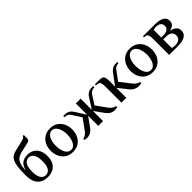

<svg xmlns="http://www.w3.org/2000/svg" viewBox="202 -1758 2843 2843"><g transform="rotate(-45 1623.0 -337.0)"><path d="M271 10Q209 10 160.5 -15.5Q112 -41 84 -95Q56 -149 56 -233V-270Q56 -363 65 -423.5Q74 -484 93 -520.5Q112 -557 141 -575.5Q170 -594 209 -603L356 -638Q392 -646 412.5 -655.5Q433 -665 437 -684H459V-615Q459 -596 450.5 -583Q442 -570 421 -565L249 -526Q207 -515 176.5 -492.5Q146 -470 128.5 -425Q111 -380 106 -303H111Q131 -374 174 -407Q217 -440 291 -440Q344 -440 388.5 -416Q433 -392 460 -342.5Q487 -293 487 -215Q487 -138 459 -88Q431 -38 382.5 -14Q334 10 271 10ZM271 -31Q299 -31 324 -47Q349 -63 365 -103Q381 -143 381 -215Q381 -285 365 -325Q349 -365 324 -382Q299 -399 271 -399Q244 -399 219 -382Q194 -365 178 -325Q162 -285 162 -215Q162 -143 178 -103Q194 -63 219 -47Q244 -31 271 -31Z M800 10Q729 10 678.5 -23Q628 -56 601.5 -111.5Q575 -167 575 -235Q575 -303 601.5 -358.5Q628 -414 678.5 -447Q729 -480 800 -480Q871 -480 921.5 -447Q972 -414 998.5 -358.5Q1025 -303 1025 -235Q1025 -167 998.5 -111.5Q972 -56 921.5 -23Q871 10 800 10ZM800 -31Q837 -31 863.5 -58Q890 -85 905 -131.5Q920 -178 920 -235Q920 -293 905 -339Q890 -385 863.5 -412Q837 -439 800 -439Q763 -439 736 -412Q709 -385 694.5 -339Q680 -293 680 -235Q680 -178 694.5 -131.5Q709 -85 736 -58Q763 -31 800 -31Z M1095 10Q1079 10 1063.5 7Q1048 4 1040 0V-20Q1071 -26 1097.5 -45Q1124 -64 1149 -100L1259 -253L1166 -398Q1150 -423 1125 -434Q1100 -445 1070 -445V-470H1094Q1144 -470 1175 -452.5Q1206 -435 1227 -402L1334 -234V-470H1434V-234L1541 -402Q1562 -435 1593.5 -452.5Q1625 -470 1674 -470H1698V-445Q1668 -445 1643 -434Q1618 -423 1602 -398L1509 -253L1619 -100Q1644 -64 1670.5 -45Q1697 -26 1728 -20V0Q1720 4 1704.5 7Q1689 10 1673 10Q1634 10 1600 -9Q1566 -28 1534 -73L1434 -212V0H1334V-212L1234 -73Q1202 -28 1168 -9Q1134 10 1095 10Z M2177 10Q2138 10 2101 -8.5Q2064 -27 2031 -70L1921 -210V0H1820V-347Q1820 -392 1807.5 -419.5Q1795 -447 1750 -447H1733V-470H1831Q1866 -470 1885.5 -460Q1905 -450 1913 -423.5Q1921 -397 1921 -347V-234L2045 -402Q2069 -434 2098.5 -452Q2128 -470 2178 -470H2202V-445Q2177 -445 2153 -435Q2129 -425 2110 -398L2003 -253L2123 -100Q2149 -66 2175 -46Q2201 -26 2232 -20V0Q2224 4 2208.5 7Q2193 10 2177 10Z M2471 10Q2400 10 2349.5 -23Q2299 -56 2272.5 -111.5Q2246 -167 2246 -235Q2246 -303 2272.5 -358.5Q2299 -414 2349.5 -447Q2400 -480 2471 -480Q2542 -480 2592.5 -447Q2643 -414 2669.5 -358.5Q2696 -303 2696 -235Q2696 -167 2669.5 -111.5Q2643 -56 2592.5 -23Q2542 10 2471 10ZM2471 -31Q2508 -31 2534.5 -58Q2561 -85 2576 -131.5Q2591 -178 2591 -235Q2591 -293 2576 -339Q2561 -385 2534.5 -412Q2508 -439 2471 -439Q2434 -439 2407 -412Q2380 -385 2365.5 -339Q2351 -293 2351 -235Q2351 -178 2365.5 -131.5Q2380 -85 2407 -58Q2434 -31 2471 -31Z M2819 0V-347Q2819 -392 2806.5 -419.5Q2794 -447 2749 -447H2740V-470H2991Q3044 -470 3088 -458.5Q3132 -447 3158 -420.5Q3184 -394 3184 -350Q3184 -265 3077 -245Q3136 -235 3170 -205.5Q3204 -176 3204 -130Q3204 -81 3177 -52.5Q3150 -24 3102 -12Q3054 0 2991 0ZM2919 -266H2969Q3018 -266 3048.5 -287.5Q3079 -309 3079 -350Q3079 -392 3049.5 -413Q3020 -434 2979 -434Q2966 -434 2948.5 -431Q2931 -428 2919 -424ZM2979 -36Q3035 -36 3067 -59Q3099 -82 3099 -130Q3099 -225 2969 -225H2919V-46Q2931 -42 2948.5 -39Q2966 -36 2979 -36Z"/></g></svg>

Font: El Messiri Medium
Style: Regular
Weight: 500
Designer: Mohamed Gaber
Foundry: Kief Type Foundry
Version: Version 2.020; ttfautohint (v1.8.3)